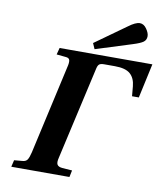

<svg xmlns="http://www.w3.org/2000/svg" viewBox="-96 -982 902 1060"><g transform="rotate(10 354.5 -452.0)"><path d="M366 -751 538 -874Q578 -904 602 -904Q624 -904 640 -881Q656 -858 656 -840Q656 -819 640.5 -807.5Q625 -796 583 -783L380 -719ZM40 0 49 -38 94 -42Q114 -43 122.5 -55.5Q131 -68 138 -98L249 -594Q256 -621 253 -634.5Q250 -648 230 -649L179 -654L189 -692H709L667 -499H629L624 -554Q620 -599 593.5 -622.5Q567 -646 507 -646H447Q428 -646 420 -640Q412 -634 408 -617L290 -95Q283 -68 289.5 -56Q296 -44 319 -42L374 -38L366 0Z"/></g></svg>

Font: Lingua Franca
Style: Bold Italic
Weight: 700
Italic angle: -13°
Version: Version 1.19